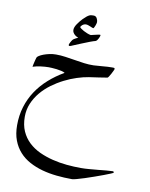

<svg xmlns="http://www.w3.org/2000/svg" viewBox="-84 -458 683 875"><g transform="rotate(10 257.0 -20.5)"><path d="M492.2 293Q492.2 293.9 480.2 299.1Q468.3 304.2 450 311Q431.6 317.9 409.4 325.7Q387.2 333.5 366.9 340.1Q346.7 346.7 331.1 350.8Q315.4 355 310.1 355Q273.9 355 238.5 351.3Q203.1 347.7 171.1 338.9Q139.2 330.1 111.6 315.2Q84 300.3 64 278.1Q43.9 255.9 32.5 225.8Q21 195.8 21 155.8Q21 110.4 33.2 70.6Q45.4 30.8 67.9 -3.2Q90.3 -37.1 122.1 -65.4Q153.8 -93.8 192.9 -116.2Q187.5 -120.1 176.5 -122.6Q165.5 -125 153.8 -126.5Q142.1 -127.9 131.8 -128.4Q121.6 -128.9 117.2 -128.9Q100.6 -128.9 80.1 -126.2Q59.6 -123.5 43.9 -118.2Q43.9 -120.1 45.2 -126Q46.4 -131.8 48.1 -138.9Q49.8 -146 51.5 -152.6Q53.2 -159.2 54.2 -162.1Q55.2 -166 63 -171.1Q70.8 -176.3 83 -180.9Q95.2 -185.5 110.1 -188.7Q125 -191.9 140.1 -191.9Q162.1 -191.9 184.3 -188.7Q206.5 -185.5 228.5 -181.9Q250.5 -178.2 272.7 -175.3Q294.9 -172.4 316.9 -172.9Q338.4 -173.8 359.9 -176Q381.3 -178.2 401.9 -178.2Q404.8 -178.2 409.4 -178Q414.1 -177.7 414.1 -172.9Q414.1 -170.9 410.6 -163.8Q407.2 -156.7 403.1 -148.9Q398.9 -141.1 394.8 -135Q390.6 -128.9 389.2 -128.9Q372.6 -126 349.4 -122.6Q326.2 -119.1 305.2 -116.2Q280.3 -112.3 251.5 -103Q222.7 -93.8 194.1 -79.3Q165.5 -64.9 139.4 -45.7Q113.3 -26.4 93 -2.2Q72.8 22 60.8 50.5Q48.8 79.1 48.8 111.8Q48.8 149.9 61.5 178.5Q74.2 207 96.2 227.8Q118.2 248.5 147.2 262Q176.3 275.4 208.7 283.4Q241.2 291.5 275.1 294.7Q309.1 297.9 340.8 297.9Q358.9 297.9 379.9 296.1Q400.9 294.4 420.9 292.5Q440.9 290.5 458.3 288.8Q475.6 287.1 486.8 287.1Q492.2 287.1 492.2 293ZM324.2 -313.5Q324.2 -312 323 -307.6Q321.8 -303.2 319.3 -298.6Q316.9 -293.9 313.7 -289.6Q310.5 -285.2 306.2 -283.7Q299.3 -282.2 281.5 -275.6Q263.7 -269 244.1 -260.7Q220.2 -251.5 208.7 -246.1Q197.3 -240.7 193.4 -240.7Q191.9 -240.7 190.4 -241.9Q189 -243.2 189 -244.6Q189 -246.6 190.4 -250.2Q191.9 -253.9 194.1 -257.8Q196.3 -261.7 198.5 -265.4Q200.7 -269 202.1 -270.5Q203.1 -272 206.3 -274.2Q209.5 -276.4 213.1 -278.3Q216.8 -280.3 220.2 -282Q223.6 -283.7 226.1 -284.7Q222.2 -286.1 217.3 -288.8Q212.4 -291.5 208.3 -295.4Q204.1 -299.3 201.2 -304.4Q198.2 -309.6 198.2 -316.4Q198.2 -328.6 208.7 -344Q219.2 -359.4 231 -371.6Q240.7 -381.3 247.3 -386.5Q253.9 -391.6 259 -393.8Q264.2 -396 268.6 -396.2Q272.9 -396.5 278.3 -396.5Q288.1 -396.5 293.2 -387.5Q298.3 -378.4 298.3 -369.6Q298.3 -366.7 296.9 -361.8Q295.4 -356.9 293.5 -351.8Q291.5 -346.7 289.3 -343Q287.1 -339.4 286.1 -339.4Q284.2 -339.4 280.3 -341.1Q276.4 -342.8 271.2 -345Q266.1 -347.2 260.7 -348.9Q255.4 -350.6 251 -350.6Q242.2 -350.6 234.6 -344.7Q227.1 -338.9 227.1 -333.5Q227.1 -332 232.7 -327.9Q238.3 -323.7 246.3 -319.3Q254.4 -314.9 263.7 -311.3Q272.9 -307.6 280.3 -306.6Q286.1 -308.1 292.7 -309.6Q299.3 -311 305.2 -312.5Q311 -314 315.4 -314.7Q319.8 -315.4 321.3 -315.4Q324.2 -315.4 324.2 -313.5Z"/></g></svg>

Font: Scheherazade Urdu
Style: Regular
Weight: 400
Designer: SIL International
Foundry: SIL International
Version: Version 1.005 (build 117/117)